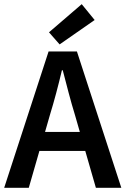

<svg xmlns="http://www.w3.org/2000/svg" viewBox="-22 -901 602 921"><path d="M217 -348 194 -268H361L338 -348Q322 -400 307.5 -455Q293 -510 279 -564H275Q262 -509 247.5 -454.5Q233 -400 217 -348ZM-2 0 211 -654H347L560 0H438L387 -177H167L116 0ZM264 -688 213 -746 370 -881 432 -805Z"/></svg>

Font: Source Sans Pro SemiBold
Style: Regular
Weight: 600
Designer: Paul D. Hunt
Foundry: Adobe Systems Incorporated
Version: Version 2.045;hotconv 1.0.109;makeotfexe 2.5.65596